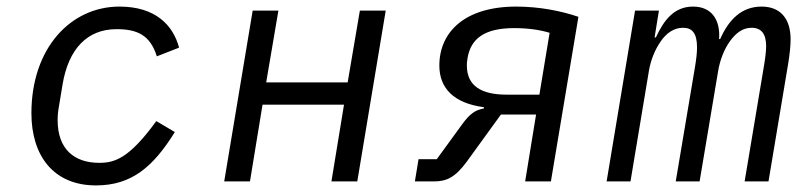

<svg xmlns="http://www.w3.org/2000/svg" viewBox="-20 -548 2441 580"><path d="M269.9 12.1C377.8 12.1 442.8 -44 508.2 -149.1L452.1 -182.2C370 -68.9 326 -56.1 279.8 -56.1C204.9 -56.1 154.1 -96.9 154.1 -185C154.1 -198.2 154.8 -209.2 159.1 -233L169 -293C187.1 -400.9 244 -459.9 332 -459.9C396 -459.9 433.9 -441.1 453.8 -377.8L521 -404.1C502.8 -471.9 449.9 -528.1 340.9 -528.1C193.9 -528.1 74.9 -403.1 74.9 -206C74.9 -77.1 142 12.1 269.9 12.1Z M657.3 0H735.1L773.1 -231.9H1019.2L981.2 0H1059.3L1145.2 -516H1067.1L1030.2 -299H784.1L821 -516H743.3Z M1233.3 0H1291.2C1329.2 0 1355.1 -12.1 1390.3 -60L1493.3 -202.1H1599.4L1566.4 0H1644.2L1727.3 -497.2C1675.4 -514.9 1609.4 -528.1 1539.4 -528.1C1382.5 -528.1 1307.2 -449.9 1307.2 -350.1C1307.2 -282 1350.1 -236.2 1442.1 -224.1L1441.4 -220.2C1415.1 -215.9 1398.4 -203.1 1376.4 -172.9L1299.4 -67.1H1244.3ZM1390.3 -350.1C1390.3 -355.8 1390.3 -361.2 1392.4 -372.9C1402.3 -431.1 1443.2 -463.1 1533.4 -463.1C1577.4 -463.1 1614.3 -457 1640.3 -448.9L1609.4 -262.1H1510.3C1433.2 -262.1 1390.3 -289.1 1390.3 -350.1Z M1884.6 0 1940.3 -334.2C1945.3 -364 1957.4 -397 1976.6 -424C1992.5 -447.1 2015.3 -464.1 2043.3 -464.1C2071.4 -464.1 2085.6 -447.1 2085.6 -404.8C2085.6 -388.8 2083.5 -370 2079.5 -345.9L2021.3 0H2093.4L2149.5 -334.2C2154.5 -364 2166.5 -398.1 2185.4 -424C2202.4 -447.1 2222.3 -464.1 2250.4 -464.1C2280.5 -464.1 2294.4 -445 2294.4 -408C2294.4 -394.2 2291.5 -370 2287.3 -345.9L2229.4 0H2301.5L2361.5 -359C2365.4 -383.2 2368.3 -410.2 2368.3 -429C2368.3 -491.8 2337.4 -528.1 2280.5 -528.1C2220.5 -528.1 2181.5 -489 2155.5 -430H2152.3C2156.2 -486.2 2131.4 -528.1 2073.5 -528.1C2016.3 -528.1 1985.4 -486.9 1961.3 -435H1957.4L1970.5 -516H1898.4L1812.5 0Z"/></svg>

Font: Margiela Mono Italic Italic
Style: Regular
Weight: 400
Designer: Mike Abbink, Paul van der Laan, Pieter van Rosmalen
Foundry: Bold Monday
Version: Version 2.003 2021